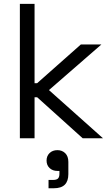

<svg xmlns="http://www.w3.org/2000/svg" viewBox="-20 -720 576 1000"><path d="M83.5 0V-700H160V-286.8H173.5L401.2 -488.5H508.2L235 -250.8L516.2 0H410.5L173.5 -213.5H160V0ZM232.8 260.5V217.2H256Q274.5 217.2 282 209.8Q289.5 202.2 289.5 185.2V170.2H278.8Q254.2 170.2 238.4 155.4Q222.5 140.5 222.5 116.2Q222.5 92.5 238.2 77.2Q254 62 279 62Q303.5 62 319.8 78Q336 94 336 123.2V186.8Q336 223.5 317.4 242Q298.8 260.5 259.8 260.5Z"/></svg>

Font: Space 7353
Style: Regular
Weight: 400
Designer: Christine Claussen + Ruben Lyon  (Space 7353)
Version: Version 1.000;FEAKit 1.0